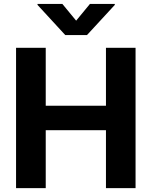

<svg xmlns="http://www.w3.org/2000/svg" viewBox="-20 -975 786 995"><path d="M63.2 0H217V-300.4H529.1V0H682.5V-727.3H529.1V-427.2H217V-727.3H63.2ZM303.3 -954.5H174.4V-949.6L318.2 -793.3H430.8L574.9 -949.6V-954.5H446L374.6 -867.9Z"/></svg>

Font: Karasuma Gothic
Style: Bold
Weight: 700
Designer: Rasmus Andersson / Ryoko Nishizuka
Foundry: Genbu
Version: Version 1.00